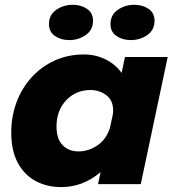

<svg xmlns="http://www.w3.org/2000/svg" viewBox="-20 -769 720 802"><path d="M236 12.5Q175.5 12.5 128.2 -13.2Q81 -39 54 -89.5Q27 -140 27 -215Q27 -283 49.2 -342.2Q71.5 -401.5 112.2 -446.2Q153 -491 208.5 -516.2Q264 -541.5 330.5 -541.5Q379 -541.5 420.2 -521.2Q461.5 -501 488 -464.5L502 -531H680.5L568 0H389.5L400 -50Q326.5 12.5 236 12.5ZM216 -240Q216 -188.5 241.8 -162.5Q267.5 -136.5 307.5 -136.5Q349.5 -136.5 387 -161.8Q424.5 -187 439.5 -236L451 -289.5Q452.5 -300 452.5 -308Q452.5 -350.5 423.5 -371.8Q394.5 -393 358.5 -393Q297 -393 256.5 -350.2Q216 -307.5 216 -240ZM269 -601.5Q234.5 -601.5 209.5 -618.8Q184.5 -636 184.5 -668Q184.5 -707 215 -728Q245.5 -749 284 -749Q318.5 -749 343.5 -732Q368.5 -715 368.5 -682.5Q368.5 -643.5 338 -622.5Q307.5 -601.5 269 -601.5ZM526 -601.5Q491.5 -601.5 466.5 -618.8Q441.5 -636 441.5 -668Q441.5 -707 472 -728Q502.5 -749 541 -749Q575.5 -749 600.5 -732Q625.5 -715 625.5 -682.5Q625.5 -643.5 595 -622.5Q564.5 -601.5 526 -601.5Z"/></svg>

Font: Epilogue ExtraBold
Style: Italic
Weight: 800
Italic angle: -12°
Designer: Tyler Finck
Foundry: Etcetera Type Co
Version: Version 2.111; ttfautohint (v1.8.3)